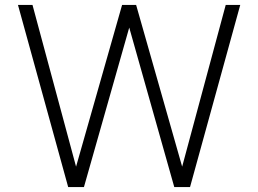

<svg xmlns="http://www.w3.org/2000/svg" viewBox="-20 -760 1049 780"><path d="M257 0 53 -740H112L289 -83L476 -740H533L720 -83L897 -740H956L752 0H688L505 -648L321 0Z"/></svg>

Font: Be Vietnam Pro ExtraLight
Style: Regular
Weight: 200
Designer: Lam Bao, Tony Le, Vietanh Nguyen
Foundry: Yellow Type Foundry
Version: Version 1.002; ttfautohint (v1.8.3)